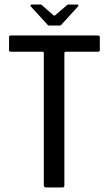

<svg xmlns="http://www.w3.org/2000/svg" viewBox="-20 -830 482 850"><path d="M184 0Q180 0 177 -2.5Q174 -5 174 -9V-593Q174 -598 172.5 -599.5Q171 -601 167 -601H31Q24 -601 22 -602.5Q20 -604 20 -610V-665Q20 -670 22 -671.5Q24 -673 30 -673H410Q418 -673 420 -671Q422 -669 422 -664V-610Q422 -604 420 -602.5Q418 -601 410 -601H274Q269 -601 267 -599.5Q265 -598 265 -593V-9Q265 0 256 0ZM197 -717Q193 -717 190 -721L116 -802Q115 -805 115.5 -807.5Q116 -810 120 -810H159Q164 -810 167 -806L216 -763Q221 -759 225 -763L275 -806Q278 -810 283 -810H322Q326 -810 327 -807.5Q328 -805 326 -802L252 -721Q250 -717 245 -717Z"/></svg>

Font: Glory Thin Medium
Style: Regular
Weight: 500
Version: Version 1.011